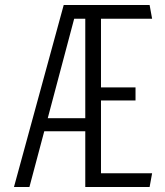

<svg xmlns="http://www.w3.org/2000/svg" viewBox="-20 -750 660 770"><path d="M322 0H580L590 -55H385V-347H523.5V-399.5H385V-675H590L580 -730H235.5L36 0H98L157.5 -223.5H322ZM171.5 -276 277.5 -675H322V-276Z"/></svg>

Font: Monaspace Argon ExtraLight
Style: Regular
Weight: 200
Designer: Riley Cran & the Lettermatic Team
Foundry: Lettermatic
Version: Version 1.000 (Monaspace Argon)